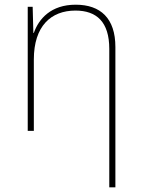

<svg xmlns="http://www.w3.org/2000/svg" viewBox="-20 -557 603 817"><path d="M98 0H124V-304C124 -446 197 -512 301 -512C391 -512 445 -464 445 -349V240H471V-357C471 -479 408 -537 302 -537C197 -537 145 -477 124 -417H122L119 -528H98Z"/></svg>

Font: Noto Sans Mono SemiCondensed Thin
Style: Regular
Weight: 100
Width: 4
Designer: Monotype Design Team
Foundry: Monotype Imaging Inc.
Version: Version 2.014